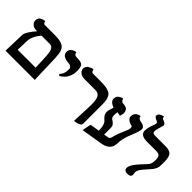

<svg xmlns="http://www.w3.org/2000/svg" viewBox="31 -1464 2198 2198"><g transform="rotate(45 1129.5 -365.5)"><path d="M329.1 -413.1H200.2Q128.4 -326.7 126 -247.1L122.1 -106H412.1Q411.1 -127 409.7 -169.4Q408.2 -211.9 407.2 -232.9Q404.8 -306.6 397.5 -344Q390.1 -381.3 374.5 -397.2Q358.9 -413.1 329.1 -413.1ZM30.8 0 39.1 -264.2Q40.5 -290 67.6 -332.3Q94.7 -374.5 129.9 -413.1H121.1Q77.1 -413.1 52 -434.1Q26.9 -455.1 26.9 -488.8Q26.9 -508.8 35.9 -523.4Q44.9 -538.1 57.6 -544.7Q70.3 -551.3 83 -555.2Q95.7 -559.1 104.5 -559.6L113.8 -560.1Q121.6 -525.9 139.2 -525.9H293Q335 -525.9 364.5 -522.5Q394 -519 416.5 -510Q439 -501 452.6 -488Q466.3 -475.1 475.3 -453.1Q484.4 -431.2 488 -405Q491.7 -378.9 493.2 -340.8L503.9 0Z M669.9 -230 653.8 -250Q695.8 -281.2 695.8 -360.8Q695.8 -383.3 680.4 -396.2Q665 -409.2 637.7 -410.2Q587.9 -412.6 560.8 -431.9Q533.7 -451.2 533.7 -484.9Q533.7 -503.9 542.2 -519Q550.8 -534.2 563 -542Q575.2 -549.8 587.4 -554.7Q599.6 -559.6 607.9 -560.5L616.7 -562Q618.7 -548.3 623.5 -539.6Q628.4 -530.8 636.5 -527.3Q644.5 -523.9 650.6 -522.9Q656.7 -522 667 -522Q732.9 -522 754.4 -500.5Q775.9 -479 775.9 -410.2Q775.9 -396 773.9 -380.6Q772 -365.2 764.9 -343.8Q757.8 -322.3 746.8 -303Q735.8 -283.7 716.1 -263.7Q696.3 -243.7 669.9 -230Z M1153.3 13.2 1163.6 -235.8V-262.2Q1163.6 -343.8 1143.1 -376.5Q1122.6 -409.2 1073.2 -409.2H900.4Q856.4 -409.2 829.8 -430.9Q803.2 -452.6 803.2 -484.9Q803.2 -502.4 812.5 -516.8Q821.8 -531.2 835.2 -539.3Q848.6 -547.4 861.8 -552.7Q875 -558.1 884.3 -560.1L893.6 -562Q903.3 -522 921.4 -522H1046.4Q1096.7 -522 1130.1 -517.1Q1163.6 -512.2 1188 -501Q1212.4 -489.7 1225.6 -468.8Q1238.8 -447.8 1244.6 -418.2Q1250.5 -388.7 1250.5 -344.2V-37.1Q1250.5 -17.1 1226.1 -4.6Q1201.7 7.8 1177.2 10.7Z M1561 -127.9Q1577.1 -129.9 1584 -140.1Q1590.8 -150.4 1598.1 -178.2Q1611.8 -234.9 1645 -308.1Q1669.9 -359.4 1669.9 -381.8Q1669.9 -409.7 1662.1 -411.1Q1575.2 -432.1 1575.2 -482.9Q1575.2 -503.9 1583.3 -520Q1591.3 -536.1 1602.8 -544.2Q1614.3 -552.2 1626 -557.1Q1637.2 -562 1645.5 -563L1653.3 -564Q1658.7 -542 1668 -533.2Q1677.2 -524.4 1700.2 -521Q1771 -510.3 1771 -464.8Q1771 -434.1 1735.4 -348.1Q1719.7 -308.6 1711.9 -286.6Q1704.1 -264.6 1695.6 -226.3Q1687 -188 1687 -155.8Q1687 -37.1 1535.2 -20Q1500.5 -13.7 1416.3 -0.5Q1332 12.7 1297.4 19L1319.3 -88.9L1434.1 -107.9Q1433.6 -151.9 1425 -183.6Q1416.5 -215.3 1405.3 -227.1Q1375.5 -251.5 1360.4 -273.7Q1345.2 -295.9 1345.2 -324.2Q1345.2 -354 1367.2 -413.1Q1335 -423.3 1314.5 -442.9Q1293.9 -462.4 1293.9 -485.8Q1293.9 -505.4 1302 -520.8Q1310.1 -536.1 1321.3 -543.9Q1332.5 -551.8 1343.8 -556.9Q1355 -562 1363.3 -563.5L1371.1 -564.9Q1379.9 -528.8 1406.2 -524.9Q1420.4 -523.9 1429.4 -522.9Q1438.5 -522 1452.4 -517.6Q1466.3 -513.2 1474.4 -505.9Q1482.4 -498.5 1488.8 -484.1Q1495.1 -469.7 1495.1 -450.2Q1495.1 -433.1 1483.4 -398.9Q1450.7 -405.8 1435.1 -408.2Q1431.2 -377.9 1431.2 -363.8Q1431.2 -321.8 1445.3 -312H1444.3Q1463.4 -299.8 1472.2 -293.2Q1481 -286.6 1491 -275.9Q1501 -265.1 1504.6 -252Q1508.3 -238.8 1508.3 -220.2V-119.1Z M1888.7 -556.2Q1888.7 -535.6 1899.7 -528.8Q1910.6 -522 1931.6 -522H2099.6Q2131.3 -522 2152.6 -515.4Q2173.8 -508.8 2186.8 -497.3Q2199.7 -485.8 2206.5 -464.6Q2213.4 -443.4 2215.6 -420.4Q2217.8 -397.5 2217.8 -360.8Q2217.8 -327.6 2215.8 -310.1Q2213.9 -292.5 2203.4 -271Q2192.9 -249.5 2179.7 -233.4Q2166.5 -217.3 2134.8 -181.2Q2097.7 -140.6 2080.6 -115Q2063.5 -89.4 2063.5 -64Q2063.5 -56.2 2065.9 -43.9Q2067.9 -32.2 2067.9 -28.8Q2067.9 11.2 2013.7 11.2Q1959.5 11.2 1959.5 -33.2Q1959.5 -51.8 1971.4 -75.9Q1983.4 -100.1 2005.1 -127Q2026.9 -153.8 2040.5 -168.9L2074.7 -205.1Q2100.6 -231.4 2109.9 -244.1Q2120.1 -257.8 2126 -278.3Q2131.8 -298.8 2131.8 -332Q2131.8 -371.1 2117.7 -389.6Q2103.5 -408.2 2060.5 -408.2H1909.7Q1860.8 -408.2 1832.8 -425.8Q1804.7 -443.4 1804.7 -478Q1804.7 -529.8 1831.5 -595.2Q1840.8 -616.2 1840.8 -629.9Q1840.8 -649.9 1823.7 -654.8Q1775.9 -672.9 1775.9 -693.8Q1775.9 -734.4 1845.7 -750Q1850.6 -723.1 1861.8 -719.2Q1884.3 -712.9 1900.4 -701.7Q1916.5 -690.4 1916.5 -674.8Q1916.5 -672.4 1907.5 -638.9Q1898.4 -605.5 1895.5 -597.2H1896.5Q1888.7 -574.7 1888.7 -556.2Z"/></g></svg>

Font: Linux Libertine G
Style: Bold
Weight: 700
Designer: Philipp H. Poll
Foundry: Philipp H. Poll
Version: Version 5.0.3